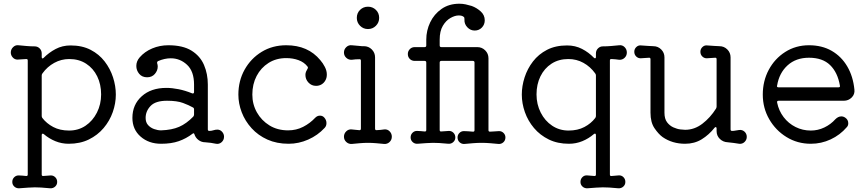

<svg xmlns="http://www.w3.org/2000/svg" viewBox="-20 -755 4656 1031"><path d="M359 -511Q421 -511 466.5 -487.5Q512 -464 542 -425Q572 -386 587 -339.5Q602 -293 602 -247Q602 -200 585.5 -153Q569 -106 536.5 -67.5Q504 -29 457 -6Q410 17 349 17Q311 17 277 3Q243 -11 215 -35Q213 -37 209 -37Q204 -37 204 -30V182Q204 190 211 190Q222 190 232.5 188.5Q243 187 253 187Q267 187 277 197Q287 207 287 222Q287 237 276 247Q265 257 249 256Q218 253 200 252Q182 251 167 251Q148 251 131 252.5Q114 254 84 256Q68 257 57 247Q46 237 46 222Q46 207 56 197Q66 187 80 187Q89 187 99.5 188Q110 189 120 190H122Q129 190 129 182V-430Q129 -438 122 -438Q109 -438 97.5 -436.5Q86 -435 74 -435Q59 -435 48.5 -446.5Q38 -458 38 -473Q38 -490 50.5 -502Q63 -514 79 -512Q99 -510 122 -508Q145 -506 166 -506Q182 -506 193 -495Q204 -484 204 -468V-449Q204 -443 207 -441.5Q210 -440 214 -444Q243 -473 279 -492Q315 -511 359 -511ZM351 -54Q401 -54 439.5 -80Q478 -106 500.5 -150.5Q523 -195 523 -248Q523 -302 502 -345Q481 -388 442.5 -413Q404 -438 352 -438Q309 -438 271.5 -417.5Q234 -397 208 -361Q204 -356 204 -350V-132Q204 -127 207 -122Q230 -92 266 -73Q302 -54 351 -54Z M1147 -59Q1162 -59 1172.5 -47.5Q1183 -36 1183 -21Q1183 -3 1170 8.5Q1157 20 1140 17Q1127 14 1112 12Q1097 10 1082 9Q1062 9 1046 -3Q1030 -15 1024 -34Q1021 -43 1014 -37Q980 -11 940 3Q900 17 845 17Q779 17 735 -21.5Q691 -60 691 -122Q691 -193 741 -238Q791 -283 873 -283Q904 -283 939 -276Q974 -269 1011 -254Q1012 -254 1013 -253.5Q1014 -253 1015 -253Q1022 -253 1022 -261V-301Q1022 -372 984.5 -407Q947 -442 897 -442Q864 -442 829 -427Q822 -423 824 -415Q827 -406 827 -398Q827 -376 811.5 -358Q796 -340 770 -340Q743 -340 727.5 -358.5Q712 -377 712 -401Q712 -426 730 -447Q757 -478 797.5 -495Q838 -512 884 -512Q962 -512 1008.5 -483Q1055 -454 1075.5 -406Q1096 -358 1096 -301V-60Q1096 -52 1104 -52Q1115 -52 1126 -55.5Q1137 -59 1147 -59ZM845 -55Q903 -57 942 -74Q981 -91 1018 -129Q1022 -134 1022 -140V-168Q1022 -175 1016 -178Q995 -190 963 -202Q931 -214 877 -214Q815 -214 788.5 -186Q762 -158 762 -122Q762 -98 775 -83.5Q788 -69 807.5 -62Q827 -55 845 -55Z M1721 -124Q1733 -111 1733 -94Q1733 -78 1723 -68Q1686 -28 1635 -5.5Q1584 17 1530 17Q1466 17 1416 -5.5Q1366 -28 1331 -66.5Q1296 -105 1278 -152Q1260 -199 1260 -247Q1260 -321 1293.5 -381Q1327 -441 1385 -476.5Q1443 -512 1517 -512Q1634 -512 1700 -432Q1714 -416 1724.5 -395.5Q1735 -375 1735 -355Q1735 -336 1727 -323Q1720 -310 1707 -302Q1694 -294 1677 -294Q1653 -294 1636.5 -311.5Q1620 -329 1620 -353Q1620 -362 1623.5 -370.5Q1627 -379 1631 -385Q1636 -392 1631 -398Q1613 -421 1583 -432Q1553 -443 1517 -443Q1463 -443 1422 -417Q1381 -391 1358 -347Q1335 -303 1335 -247Q1335 -195 1359.5 -151.5Q1384 -108 1427 -81.5Q1470 -55 1527 -55Q1571 -55 1608 -74Q1645 -93 1673 -123Q1684 -134 1698 -134Q1712 -134 1721 -124Z M1956 -599Q1931 -599 1913.5 -616.5Q1896 -634 1896 -659Q1896 -685 1913.5 -702Q1931 -719 1956 -719Q1981 -719 1998.5 -702Q2016 -685 2016 -659Q2016 -634 1998.5 -616.5Q1981 -599 1956 -599ZM1869 18Q1852 19 1839.5 7.5Q1827 -4 1827 -21Q1827 -38 1839.5 -50Q1852 -62 1869 -60Q1878 -59 1888.5 -58Q1899 -57 1909 -56H1911Q1918 -56 1918 -65V-429Q1918 -437 1911 -437Q1889 -437 1869 -434Q1852 -433 1839.5 -444.5Q1827 -456 1827 -473Q1827 -490 1839.5 -502Q1852 -514 1869 -512Q1897 -510 1908 -508.5Q1919 -507 1923.5 -507Q1928 -507 1934 -507Q1959 -507 1976.5 -489.5Q1994 -472 1994 -447V-65Q1994 -56 2001 -56Q2012 -56 2022.5 -57.5Q2033 -59 2043 -60Q2060 -62 2072 -50Q2084 -38 2084 -21Q2084 -4 2072 7.5Q2060 19 2043 18Q2023 16 2000 14Q1977 12 1956 12Q1935 12 1912 14Q1889 16 1869 18Z M2660 -51Q2674 -51 2684 -41Q2694 -31 2694 -17Q2694 -1 2683 9Q2672 19 2657 18Q2636 16 2612.5 14Q2589 12 2566 12Q2544 12 2519.5 14Q2495 16 2474 18Q2459 19 2448 9Q2437 -1 2437 -17Q2437 -31 2447 -41Q2457 -51 2471 -51Q2482 -51 2494 -50Q2506 -49 2519 -48H2521Q2528 -48 2528 -56V-419Q2528 -428 2519 -428H2350Q2341 -428 2341 -419V-57Q2341 -49 2348 -49Q2359 -49 2370 -50.5Q2381 -52 2391 -52Q2405 -52 2415 -42Q2425 -32 2425 -17Q2425 -2 2414 8Q2403 18 2388 17Q2357 14 2339 13Q2321 12 2305 12Q2287 12 2269.5 13.5Q2252 15 2222 17Q2207 18 2196 8Q2185 -2 2185 -17Q2185 -32 2195 -42Q2205 -52 2219 -52Q2227 -52 2238.5 -51Q2250 -50 2260 -49H2262Q2269 -49 2269 -57V-419Q2269 -428 2260 -428H2207Q2191 -428 2180.5 -438.5Q2170 -449 2170 -465Q2170 -480 2180.5 -491Q2191 -502 2207 -502H2260Q2269 -502 2269 -511V-542Q2269 -591 2290 -635Q2311 -679 2351 -707Q2391 -735 2447 -735Q2464 -735 2480.5 -731.5Q2497 -728 2513 -723Q2540 -713 2561.5 -693.5Q2583 -674 2583 -646Q2583 -623 2567.5 -607Q2552 -591 2529 -591Q2506 -591 2489.5 -608.5Q2473 -626 2474 -649V-654Q2474 -663 2469 -665Q2461 -672 2443 -672Q2423 -672 2399 -658.5Q2375 -645 2358 -616.5Q2341 -588 2341 -542V-511Q2341 -502 2350 -502H2543Q2568 -502 2585.5 -484.5Q2603 -467 2603 -442V-56Q2603 -48 2611 -48Q2624 -48 2637 -49.5Q2650 -51 2660 -51Z M3300 187Q3316 185 3327 195.5Q3338 206 3338 222Q3338 237 3327 247Q3316 257 3300 256Q3269 253 3251 252Q3233 251 3217 251Q3199 251 3181.5 252.5Q3164 254 3135 256Q3119 257 3108 247Q3097 237 3097 222Q3097 206 3108 195.5Q3119 185 3135 187L3171 190H3173Q3180 190 3180 182V-30Q3180 -35 3177 -37Q3174 -39 3169 -35Q3141 -11 3107 3Q3073 17 3035 17Q2974 17 2927 -6Q2880 -29 2847.5 -67.5Q2815 -106 2798.5 -153Q2782 -200 2782 -247Q2782 -293 2797 -339.5Q2812 -386 2842 -425Q2872 -464 2917.5 -487.5Q2963 -511 3025 -511Q3069 -511 3105 -492.5Q3141 -474 3169 -445Q3172 -442 3175 -442Q3180 -442 3180 -449V-468Q3180 -484 3191 -495Q3202 -506 3217 -506Q3239 -506 3262 -508Q3285 -510 3305 -512Q3322 -514 3334 -502Q3346 -490 3346 -473Q3346 -456 3334 -444.5Q3322 -433 3305 -434Q3295 -436 3285 -436.5Q3275 -437 3264 -438H3262Q3255 -438 3255 -430V182Q3255 192 3265 190ZM3033 -54Q3082 -54 3118 -73Q3154 -92 3176 -121Q3180 -126 3180 -132V-350Q3180 -356 3176 -361Q3150 -397 3113 -417.5Q3076 -438 3032 -438Q2980 -438 2941.5 -413Q2903 -388 2882 -345Q2861 -302 2861 -248Q2861 -195 2883.5 -150.5Q2906 -106 2945 -80Q2984 -54 3033 -54Z M3949 -57Q3966 -59 3978 -48Q3990 -37 3990 -20Q3990 -4 3978 7.5Q3966 19 3949 17Q3935 15 3919 12.5Q3903 10 3888 9Q3863 8 3845.5 -9Q3828 -26 3828 -51V-65Q3828 -71 3824.5 -72.5Q3821 -74 3817 -69Q3787 -31 3748 -7Q3709 17 3659 17Q3590 17 3538 -19Q3516 -35 3494.5 -66.5Q3473 -98 3473 -150V-437Q3473 -445 3466 -445Q3454 -445 3442.5 -443.5Q3431 -442 3420 -442Q3406 -442 3396 -452Q3386 -462 3386 -477Q3386 -492 3397 -502.5Q3408 -513 3423 -511Q3446 -509 3459.5 -508.5Q3473 -508 3488 -507Q3513 -507 3530.5 -489.5Q3548 -472 3548 -447V-150Q3548 -117 3562 -98.5Q3576 -80 3596 -71Q3616 -62 3634 -60Q3652 -58 3659 -58Q3709 -58 3751.5 -90.5Q3794 -123 3825 -172Q3828 -178 3828 -183V-437Q3828 -445 3821 -445Q3810 -445 3797.5 -443.5Q3785 -442 3775 -442Q3761 -442 3751 -452Q3741 -462 3741 -477Q3741 -492 3752 -502.5Q3763 -513 3778 -511Q3801 -509 3814.5 -508.5Q3828 -508 3843 -507Q3868 -507 3885.5 -489.5Q3903 -472 3903 -447V-60Q3903 -52 3911 -52Q3921 -52 3930 -54Q3939 -56 3949 -57Z M4511 -214H4161Q4151 -214 4153 -204Q4162 -160 4188 -126Q4214 -92 4252 -73Q4290 -54 4334 -54Q4372 -54 4406.5 -70.5Q4441 -87 4466 -115Q4481 -130 4498 -130Q4509 -130 4519 -123Q4535 -112 4535 -93Q4535 -80 4527 -72Q4491 -30 4440.5 -6.5Q4390 17 4334 17Q4262 17 4203.5 -19Q4145 -55 4110.5 -115Q4076 -175 4076 -247Q4076 -320 4108 -380Q4140 -440 4196.5 -476Q4253 -512 4324 -512Q4394 -512 4446 -482Q4498 -452 4529.5 -398.5Q4561 -345 4568 -274Q4571 -249 4553.5 -231.5Q4536 -214 4511 -214ZM4324 -445Q4254 -445 4209 -404Q4164 -363 4153 -296Q4153 -295 4152.5 -294.5Q4152 -294 4152 -293Q4152 -286 4161 -286H4482Q4493 -286 4490 -296Q4478 -366 4437.5 -405.5Q4397 -445 4324 -445Z"/></svg>

Font: Kiwi Maru
Style: Regular
Weight: 400
Designer: Hiroki-Chan
Version: Version 1.100